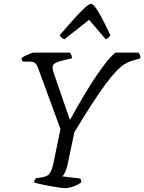

<svg xmlns="http://www.w3.org/2000/svg" viewBox="-20 -977 749 997"><path d="M318 0Q311 0 295.5 -2Q280 -4 259 -7.5Q238 -11 218 -15Q198 -19 181 -23Q164 -27 156 -30Q158 -38 161 -43.5Q164 -49 168 -52L198 -56Q212 -59 223.5 -64Q235 -69 244 -87Q253 -105 261 -146L294 -307L176 -628Q170 -643 161 -650Q152 -657 130 -657H99Q97 -659 94.5 -663.5Q92 -668 92 -675Q98 -681 111 -687.5Q124 -694 137.5 -699Q151 -704 157 -704H343Q346 -700 350 -693Q354 -686 353 -674L302 -662Q281 -657 267 -649.5Q253 -642 253 -626Q253 -622 254.5 -614.5Q256 -607 259 -598L342 -357H345Q380 -421 414.5 -479Q449 -537 480.5 -583.5Q512 -630 538 -661.5Q564 -693 581 -704H699Q702 -700 706 -693Q710 -686 709 -674L664 -661Q646 -656 627 -644Q608 -632 584 -607.5Q560 -583 529.5 -542Q499 -501 459 -439.5Q419 -378 366 -290L331 -123Q326 -100 318 -83Q310 -66 304 -61L397 -50Q399 -47 400.5 -42.5Q402 -38 402 -30Q385 -17 360.5 -8.5Q336 0 318 0ZM314 -773Q304 -778 298 -783Q292 -788 290 -794Q336 -848 369 -884Q402 -920 422.5 -938.5Q443 -957 453 -957Q462 -957 476 -938Q490 -919 509.5 -882.5Q529 -846 553 -794Q550 -789 544.5 -782.5Q539 -776 529 -773L443 -874Z"/></svg>

Font: Texturina Medium 12pt ExtraLight
Style: Italic
Weight: 250
Italic angle: -11°
Version: Version 1.002